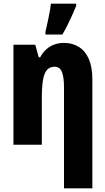

<svg xmlns="http://www.w3.org/2000/svg" viewBox="-20 -796 580 1056"><path d="M332 -560Q379 -560 414.5 -537.5Q450 -515 469 -470.5Q488 -426 488 -360V240H332V-317Q332 -372 320.5 -400.5Q309 -429 281 -429Q254 -429 238.5 -411.5Q223 -394 216.5 -356Q210 -318 210 -256V0H54V-550H174L193 -481H201Q215 -507 234.5 -524.5Q254 -542 278.5 -551Q303 -560 332 -560ZM230 -621Q233 -633 237.5 -654Q242 -675 247 -698.5Q252 -722 255.5 -743Q259 -764 260 -776H399V-764Q389 -739 377 -712.5Q365 -686 352 -659.5Q339 -633 323 -606H230Z"/></svg>

Font: Noto Sans Display Condensed ExtraBold
Style: Regular
Weight: 800
Width: 3
Designer: Monotype Design Team
Foundry: Monotype Imaging Inc.
Version: Version 2.003